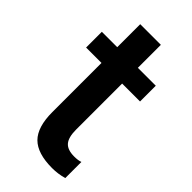

<svg xmlns="http://www.w3.org/2000/svg" viewBox="-205 -689 750 750"><g transform="rotate(45 169.5 -314.5)"><path d="M312 -92V-3Q281 6 248 6Q167 6 130.5 -30.5Q94 -67 94 -150V-421H9V-508H94V-635H208V-508H307V-421H208V-167Q208 -124 224 -105.5Q240 -87 277 -87Q299 -87 312 -92Z"/></g></svg>

Font: CST
Style: Medium
Weight: 500
Version: Version 1.00